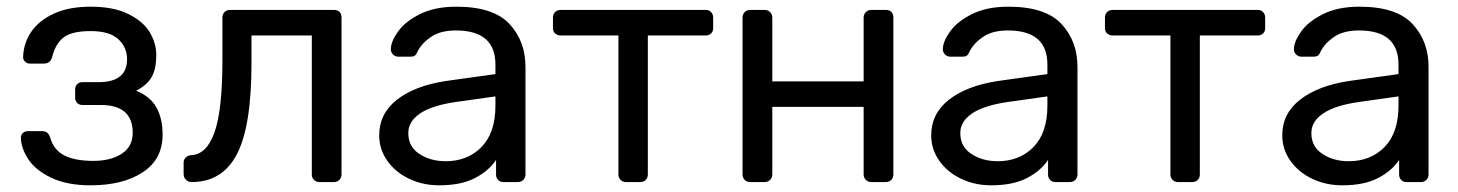

<svg xmlns="http://www.w3.org/2000/svg" viewBox="-20 -550 4405 580"><path d="M43 -133.8Q43 -142.6 49.1 -148.2Q55.2 -153.8 64 -153.8H106.9Q116.7 -153.8 122.3 -149.4Q127.9 -145 131.8 -133.8Q143.1 -95.7 175.5 -79.8Q208 -64 262.2 -64Q314 -64 347.4 -85.4Q380.9 -106.9 380.9 -148.9Q380.9 -232.9 284.2 -232.9H229Q219.2 -232.9 213.1 -239Q207 -245.1 207 -254.9V-279.8Q207 -289.6 213.1 -295.7Q219.2 -301.8 229 -301.8H277.8Q363.8 -301.8 363.8 -371.1Q363.8 -407.2 337.4 -431.6Q311 -456.1 253.9 -456.1Q197.8 -456.1 172.9 -437.5Q147.9 -418.9 137.2 -377Q132.3 -357.9 111.8 -357.9H69.8Q62 -357.9 55.9 -363.5Q49.8 -369.1 49.8 -377Q50.8 -418.9 74 -453.4Q97.2 -487.8 142.6 -508.8Q188 -529.8 253.9 -529.8Q322.8 -529.8 367.4 -507.8Q412.1 -485.8 432.1 -452.9Q452.1 -419.9 452.1 -383.8Q452.1 -342.8 438.5 -317.9Q424.8 -293 391.1 -275.9Q434.1 -258.8 452.6 -225.3Q471.2 -191.9 471.2 -143.1Q471.2 -68.8 411.1 -29.5Q351.1 9.8 253.9 9.8Q182.1 9.8 134.5 -13.2Q86.9 -36.1 65.4 -69.1Q43.9 -102.1 43 -133.8Z M534.7 -23.9V-59.1Q534.7 -67.9 540.8 -74Q546.9 -80.1 555.7 -81.1Q603.5 -82 627.7 -149.4Q651.9 -216.8 651.9 -369.1V-497.1Q651.9 -506.8 658.2 -513.4Q664.6 -520 674.8 -520H988.8Q1000 -520 1005.9 -513.9Q1011.7 -507.8 1011.7 -497.1V-22.9Q1011.7 -13.2 1005.1 -6.6Q998.5 0 988.8 0H944.8Q935.1 0 928.5 -6.6Q921.9 -13.2 921.9 -22.9V-442.9H739.7V-358.9Q739.7 -168.9 695.8 -84.5Q651.9 0 558.6 0Q548.8 0 541.7 -7.1Q534.7 -14.2 534.7 -23.9Z M1125.5 -141.1Q1125.5 -207 1179.4 -249Q1233.4 -291 1326.2 -305.2L1476.6 -326.2V-355Q1476.6 -458 1357.4 -458Q1311.5 -458 1283.4 -439.5Q1255.4 -420.9 1242.2 -396Q1238.3 -386.2 1233.9 -382.6Q1229.5 -378.9 1221.2 -378.9H1182.6Q1173.8 -378.9 1167.2 -385.5Q1160.6 -392.1 1160.6 -400.9Q1160.6 -423.8 1182.1 -454.3Q1203.6 -484.9 1248.5 -507.3Q1293.5 -529.8 1358.4 -529.8Q1470.2 -529.8 1518.8 -477.8Q1567.4 -425.8 1567.4 -348.1V-22.9Q1567.4 -13.2 1560.8 -6.6Q1554.2 0 1544.4 0H1500.5Q1490.7 0 1484.6 -6.6Q1478.5 -13.2 1478.5 -22.9V-66.9Q1456.5 -33.7 1414.6 -12Q1372.6 9.8 1306.6 9.8Q1257.3 9.8 1215.8 -10Q1174.3 -29.8 1149.9 -64.5Q1125.5 -99.1 1125.5 -141.1ZM1213.4 -147.9Q1213.4 -106.9 1246.8 -85Q1280.3 -63 1326.2 -63Q1392.6 -63 1434.6 -106Q1476.6 -148.9 1476.6 -231V-258.8L1359.4 -242.2Q1287.6 -232.4 1250.5 -208.3Q1213.4 -184.1 1213.4 -147.9Z M1650.4 -464.8V-497.1Q1650.4 -506.8 1656.7 -513.4Q1663.1 -520 1673.3 -520H2112.3Q2122.1 -520 2128.2 -513.4Q2134.3 -506.8 2134.3 -497.1V-464.8Q2134.3 -455.1 2128.2 -449Q2122.1 -442.9 2112.3 -442.9H1937V-22.9Q1937 -13.2 1930.7 -6.6Q1924.3 0 1914.1 0H1871.1Q1861.3 0 1854.7 -6.6Q1848.1 -13.2 1848.1 -22.9V-442.9H1673.3Q1663.6 -442.9 1657 -449Q1650.4 -455.1 1650.4 -464.8Z M2223.1 -22.9V-497.1Q2223.1 -506.8 2229.5 -513.4Q2235.8 -520 2246.1 -520H2290Q2299.8 -520 2306.4 -513.4Q2313 -506.8 2313 -497.1V-304.2H2588.9V-497.1Q2588.9 -506.8 2595.5 -513.4Q2602.1 -520 2611.8 -520H2655.8Q2667 -520 2672.9 -513.9Q2678.7 -507.8 2678.7 -497.1V-22.9Q2678.7 -13.2 2672.4 -6.6Q2666 0 2655.8 0H2611.8Q2602.1 0 2595.5 -6.6Q2588.9 -13.2 2588.9 -22.9V-227.1H2313V-22.9Q2313 -13.2 2306.4 -6.6Q2299.8 0 2290 0H2246.1Q2235.8 0 2229.5 -6.6Q2223.1 -13.2 2223.1 -22.9Z M2793 -141.1Q2793 -207 2846.9 -249Q2900.9 -291 2993.7 -305.2L3144 -326.2V-355Q3144 -458 3024.9 -458Q2979 -458 2950.9 -439.5Q2922.9 -420.9 2909.7 -396Q2905.8 -386.2 2901.4 -382.6Q2897 -378.9 2888.7 -378.9H2850.1Q2841.3 -378.9 2834.7 -385.5Q2828.1 -392.1 2828.1 -400.9Q2828.1 -423.8 2849.6 -454.3Q2871.1 -484.9 2916 -507.3Q2960.9 -529.8 3025.9 -529.8Q3137.7 -529.8 3186.3 -477.8Q3234.9 -425.8 3234.9 -348.1V-22.9Q3234.9 -13.2 3228.3 -6.6Q3221.7 0 3211.9 0H3168Q3158.2 0 3152.1 -6.6Q3146 -13.2 3146 -22.9V-66.9Q3124 -33.7 3082 -12Q3040 9.8 2974.1 9.8Q2924.8 9.8 2883.3 -10Q2841.8 -29.8 2817.4 -64.5Q2793 -99.1 2793 -141.1ZM2880.9 -147.9Q2880.9 -106.9 2914.3 -85Q2947.8 -63 2993.7 -63Q3060.1 -63 3102.1 -106Q3144 -148.9 3144 -231V-258.8L3026.9 -242.2Q2955.1 -232.4 2918 -208.3Q2880.9 -184.1 2880.9 -147.9Z M3317.9 -464.8V-497.1Q3317.9 -506.8 3324.2 -513.4Q3330.6 -520 3340.8 -520H3779.8Q3789.6 -520 3795.7 -513.4Q3801.8 -506.8 3801.8 -497.1V-464.8Q3801.8 -455.1 3795.7 -449Q3789.6 -442.9 3779.8 -442.9H3604.5V-22.9Q3604.5 -13.2 3598.1 -6.6Q3591.8 0 3581.5 0H3538.6Q3528.8 0 3522.2 -6.6Q3515.6 -13.2 3515.6 -22.9V-442.9H3340.8Q3331.1 -442.9 3324.5 -449Q3317.9 -455.1 3317.9 -464.8Z M3853.5 -141.1Q3853.5 -207 3907.5 -249Q3961.4 -291 4054.2 -305.2L4204.6 -326.2V-355Q4204.6 -458 4085.4 -458Q4039.6 -458 4011.5 -439.5Q3983.4 -420.9 3970.2 -396Q3966.3 -386.2 3961.9 -382.6Q3957.5 -378.9 3949.2 -378.9H3910.6Q3901.9 -378.9 3895.3 -385.5Q3888.7 -392.1 3888.7 -400.9Q3888.7 -423.8 3910.2 -454.3Q3931.6 -484.9 3976.6 -507.3Q4021.5 -529.8 4086.4 -529.8Q4198.2 -529.8 4246.8 -477.8Q4295.4 -425.8 4295.4 -348.1V-22.9Q4295.4 -13.2 4288.8 -6.6Q4282.2 0 4272.5 0H4228.5Q4218.8 0 4212.6 -6.6Q4206.5 -13.2 4206.5 -22.9V-66.9Q4184.6 -33.7 4142.6 -12Q4100.6 9.8 4034.7 9.8Q3985.4 9.8 3943.8 -10Q3902.3 -29.8 3877.9 -64.5Q3853.5 -99.1 3853.5 -141.1ZM3941.4 -147.9Q3941.4 -106.9 3974.9 -85Q4008.3 -63 4054.2 -63Q4120.6 -63 4162.6 -106Q4204.6 -148.9 4204.6 -231V-258.8L4087.4 -242.2Q4015.6 -232.4 3978.5 -208.3Q3941.4 -184.1 3941.4 -147.9Z"/></svg>

Font: Rubik AZ
Style: Regular
Weight: 400
Designer: Hubert and Fischer
Foundry: Hubert & Fischer
Version: Version 2.000